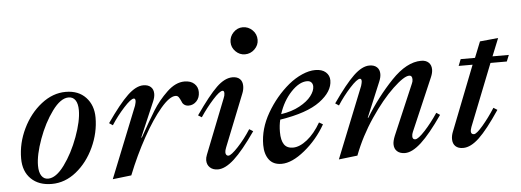

<svg xmlns="http://www.w3.org/2000/svg" viewBox="-47 -820 2608 961"><g transform="rotate(-5 1256.5 -339.5)"><path d="M36 -132Q36 -209 71 -281.5Q106 -354 164 -399.5Q222 -445 287 -445Q351 -445 388 -405.5Q425 -366 425 -304Q425 -228 391.5 -155.5Q358 -83 301.5 -37.5Q245 8 178 8Q113 8 74.5 -29.5Q36 -67 36 -132ZM345 -348Q345 -381 333 -398.5Q321 -416 299 -416Q259 -416 216.5 -358Q174 -300 145.5 -221.5Q117 -143 117 -89Q117 -56 129 -38Q141 -20 162 -20Q202 -20 244.5 -78Q287 -136 316 -215Q345 -294 345 -348Z M627 -346Q632 -363 632 -369Q632 -382 624 -382Q609 -382 573 -342.5Q537 -303 508 -258L490 -270Q554 -362 597 -403Q640 -444 677 -444Q701 -444 714.5 -431.5Q728 -419 728 -397Q728 -380 719 -359L644 -184H647Q692 -265 722 -313.5Q752 -362 795.5 -403.5Q839 -445 884 -445Q915 -445 933 -428.5Q951 -412 951 -386Q951 -358 934.5 -340.5Q918 -323 895 -323Q882 -323 873 -329.5Q864 -336 861 -346Q854 -362 848.5 -369.5Q843 -377 833 -377Q803 -377 758 -324Q713 -271 665 -184.5Q617 -98 578 0L484 11Z M958 -43Q958 -55 964 -70L1072 -344Q1078 -357 1078 -369Q1078 -382 1070 -382Q1055 -382 1020 -343Q985 -304 955 -259L937 -270Q1003 -365 1044.5 -405Q1086 -445 1125 -445Q1149 -445 1162 -432.5Q1175 -420 1175 -397Q1175 -378 1167 -359L1063 -98Q1057 -83 1057 -74Q1057 -65 1061 -60.5Q1065 -56 1071 -56Q1085 -56 1120.5 -94Q1156 -132 1186 -179L1205 -167Q1141 -75 1095.5 -33.5Q1050 8 1013 8Q988 8 973 -6Q958 -20 958 -43ZM1131 -621Q1131 -649 1151 -669.5Q1171 -690 1198 -690Q1226 -690 1246.5 -670Q1267 -650 1267 -621Q1267 -594 1246.5 -574Q1226 -554 1198 -554Q1171 -554 1151 -574Q1131 -594 1131 -621Z M1345 -213Q1338 -185 1338 -151Q1338 -110 1352 -89Q1366 -68 1397 -68Q1430 -68 1468 -98Q1506 -128 1537 -182L1556 -171Q1514 -97 1449.5 -44.5Q1385 8 1333 8Q1291 8 1270 -20Q1249 -48 1249 -94Q1249 -175 1294 -253Q1339 -331 1406 -387Q1439 -414 1474.5 -429.5Q1510 -445 1541 -445Q1575 -445 1593.5 -428.5Q1612 -412 1612 -387Q1612 -331 1546.5 -282.5Q1481 -234 1345 -213ZM1352 -240Q1406 -248 1445.5 -269.5Q1485 -291 1504.5 -316.5Q1524 -342 1524 -364Q1524 -377 1516.5 -385Q1509 -393 1495 -393Q1456 -393 1414.5 -349Q1373 -305 1352 -240Z M1763 -346Q1768 -363 1768 -369Q1768 -382 1760 -382Q1745 -382 1709 -342.5Q1673 -303 1644 -258L1626 -270Q1690 -362 1733 -403Q1776 -444 1813 -444Q1837 -444 1850.5 -431.5Q1864 -419 1864 -397Q1864 -380 1855 -359L1782 -184H1785Q1846 -284 1923 -364.5Q2000 -445 2073 -445Q2097 -445 2110.5 -432Q2124 -419 2124 -397Q2124 -380 2115 -359L2001 -94Q1996 -83 1996 -72Q1996 -56 2010 -56Q2025 -56 2059.5 -93.5Q2094 -131 2126 -179L2144 -167Q2081 -76 2035 -34Q1989 8 1953 8Q1928 8 1913.5 -5Q1899 -18 1899 -41Q1899 -57 1909 -82L2017 -335Q2022 -345 2022 -356Q2022 -376 2007 -376Q1981 -376 1924.5 -322.5Q1868 -269 1809 -182Q1750 -95 1714 0L1620 11Z M2193 -41Q2193 -58 2200 -76L2328 -403H2258L2271 -436H2343L2375 -516L2467 -525L2431 -436H2513L2500 -404H2418L2295 -93Q2290 -78 2290 -72Q2290 -56 2305 -56Q2318 -56 2350.5 -94Q2383 -132 2413 -179L2432 -167Q2369 -73 2326 -32.5Q2283 8 2245 8Q2220 8 2206.5 -5Q2193 -18 2193 -41Z"/></g></svg>

Font: Ibarra Real Nova
Style: Italic
Weight: 400
Italic angle: -22°
Designer: Jose Maria Ribagorda & Octavio Pardo
Foundry: Octavio Pardo
Version: Version 1.014